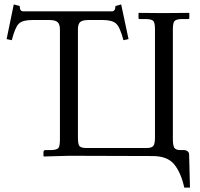

<svg xmlns="http://www.w3.org/2000/svg" viewBox="-20 -704 903 865"><path d="M250 -571.8Q250 -594.7 239.5 -604.2Q229 -613.8 202.1 -613.8H125Q82 -613.8 64.9 -597.4Q47.9 -581.1 33.2 -522.9L9.8 -527.8L42 -684.1L68.8 -676.8Q68.8 -652.8 85 -652.8H483.9Q500 -652.8 500 -676.8L525.9 -684.1L559.1 -527.8L536.1 -522.9Q521 -581.1 503.4 -597.4Q485.8 -613.8 442.9 -613.8H378.9Q352.1 -613.8 341.6 -605Q331.1 -596.2 331.1 -571.8V-83Q331.1 -53.2 338.6 -45.2Q346.2 -37.1 370.1 -37.1H639.2Q664.1 -37.1 671.1 -47.1Q678.2 -57.1 678.2 -83V-571.8Q678.2 -598.6 672.1 -607.9Q666 -617.2 639.2 -618.2H608.9Q604 -618.2 604 -623V-645L606 -646L713.9 -645L830.1 -646L833 -645V-623Q833 -618.2 827.1 -618.2H796.9Q772 -617.2 765.4 -608.2Q758.8 -599.1 758.8 -571.8V-77.1Q758.8 -50.3 764.9 -39.1Q771 -27.8 793.9 -27.8H811Q817.9 -27.8 825 -22.5Q832 -17.1 832 -7.8L835.9 141.1H810.1Q795.9 75.2 765.4 37.1Q734.9 -1 667 -1Q488.8 -2 346.2 -2H286.1L178.2 1L175.8 -1V-18.1Q175.8 -27.8 185.1 -27.8H210.9Q235.8 -28.8 242.9 -36.9Q250 -44.9 250 -75.2Z"/></svg>

Font: Linux Libertine O
Style: Regular
Weight: 400
Designer: Philipp H. Poll
Foundry: Philipp H. Poll
Version: Version 5.3.0